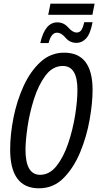

<svg xmlns="http://www.w3.org/2000/svg" viewBox="-20 -1009 536 1039"><path d="M191 10Q269 10 324 -45.5Q379 -101 414 -185.5Q449 -270 465 -361Q481 -452 481 -522Q481 -724 327 -724Q254 -724 199 -673.5Q144 -623 107.5 -543Q71 -463 53 -372Q35 -281 35 -200Q35 10 191 10ZM197 -63Q118 -63 118 -199Q118 -247 129 -322.5Q140 -398 164 -473.5Q188 -549 226.5 -600.5Q265 -652 320 -652Q399 -652 399 -523Q399 -463 386.5 -385Q374 -307 349 -233Q324 -159 286 -111Q248 -63 197 -63ZM241 -929H480L492 -989H253ZM198 -776H243Q257 -832 288 -832Q312 -832 335 -804.5Q358 -777 394 -777Q424 -777 446.5 -801.5Q469 -826 481 -889H436Q428 -856 419 -844.5Q410 -833 395 -833Q373 -833 349 -860.5Q325 -888 290 -888Q223 -888 198 -776Z"/></svg>

Font: Noto Sans UI Condensed
Style: Italic
Weight: 400
Width: 3
Italic angle: -12°
Designer: Monotype Design Team
Foundry: Monotype Imaging Inc.
Version: Version 1.901